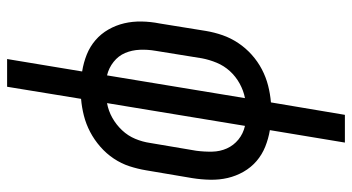

<svg xmlns="http://www.w3.org/2000/svg" viewBox="-245 -530 990 540"><g transform="rotate(-90 250.0 -260.0)"><path d="M119 215 154 4Q130 0 107.5 -9Q85 -18 67 -33.5Q49 -49 37 -70Q25 -91 19.5 -114.5Q14 -138 14.5 -163.5Q15 -189 19 -214L41 -344Q45 -368 52.5 -391Q60 -414 74 -435Q88 -456 107.5 -473Q127 -490 149 -501.5Q171 -513 194.5 -519Q218 -525 242 -527L276 -735H354L319 -524Q344 -520 366.5 -511Q389 -502 407 -486.5Q425 -471 437 -450Q449 -429 454.5 -405.5Q460 -382 459.5 -356.5Q459 -331 454 -306L433 -176Q429 -152 421 -129Q413 -106 399 -85Q385 -64 366 -47Q347 -30 325 -18.5Q303 -7 279.5 -1Q256 5 232 7L197 215ZM166 -66 230 -454Q208 -450 188.5 -439Q169 -428 153.5 -411.5Q138 -395 129.5 -374.5Q121 -354 118 -333L96 -203Q93 -180 93.5 -158Q94 -136 102.5 -117Q111 -98 127.5 -84.5Q144 -71 166 -66ZM244 -66Q265 -70 285 -81Q305 -92 320 -108.5Q335 -125 343.5 -145.5Q352 -166 356 -187L377 -317Q381 -340 380 -362Q379 -384 371 -403Q363 -422 346 -435.5Q329 -449 308 -454Z"/></g></svg>

Font: Iosevka SS18
Style: Italic
Weight: 400
Italic angle: -9°
Monospace: yes
Designer: Belleve Invis
Foundry: Belleve Invis
Version: Version 25.1.1; ttfautohint (v1.8.4)